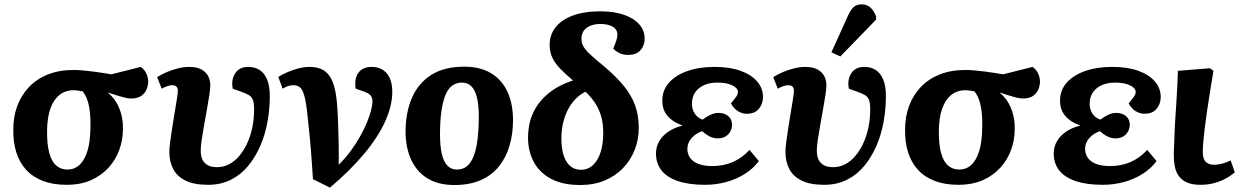

<svg xmlns="http://www.w3.org/2000/svg" viewBox="-20 -834 5719 881"><path d="M285 14Q223 14 176.5 -4Q130 -22 99.5 -55.5Q69 -89 54.5 -136Q40 -183 41 -241Q41 -298 59 -347Q77 -396 112 -433.5Q147 -471 199 -492Q251 -513 319 -513Q336 -513 358.5 -511Q381 -509 405 -506Q429 -503 451 -499.5Q473 -496 491 -493L626 -527Q644 -514 652 -495.5Q660 -477 660 -459Q660 -443 653 -425Q646 -407 629 -394.5Q612 -382 582 -382Q569 -382 552.5 -386Q536 -390 517 -396Q498 -402 477 -409V-407Q498 -390 513.5 -364.5Q529 -339 537 -307.5Q545 -276 544 -240Q544 -192 527.5 -146.5Q511 -101 478.5 -65Q446 -29 398 -7.5Q350 14 285 14ZM289 -56Q321 -56 344 -76.5Q367 -97 380.5 -139Q394 -181 395 -247Q396 -294 391.5 -327Q387 -360 378.5 -381Q370 -402 359 -415Q347 -417 337 -418.5Q327 -420 318 -420Q280 -420 253 -398.5Q226 -377 211.5 -336.5Q197 -296 196 -237Q195 -175 205.5 -134.5Q216 -94 237.5 -75Q259 -56 289 -56Z M935 14Q870 14 831 -5.5Q792 -25 774.5 -59Q757 -93 757 -138Q757 -154 761 -184Q765 -214 770.5 -250Q776 -286 782 -321Q788 -356 792 -382Q796 -408 796 -418Q796 -431 789 -437Q782 -443 769 -443Q760 -443 747 -438.5Q734 -434 722 -427L701 -480Q721 -493 746 -503.5Q771 -514 797.5 -520.5Q824 -527 847 -527Q883 -527 904 -515.5Q925 -504 935 -485Q945 -466 945 -443Q945 -427 940.5 -397.5Q936 -368 929.5 -332Q923 -296 916.5 -259.5Q910 -223 905.5 -192Q901 -161 901 -142Q901 -104 921 -85Q941 -66 977 -67Q1005 -67 1030.5 -80Q1056 -93 1077 -117.5Q1098 -142 1113.5 -175Q1129 -208 1137.5 -248Q1146 -288 1146 -332Q1146 -359 1141 -374Q1136 -389 1123 -397Q1110 -405 1087 -413L1048 -427Q1040 -468 1059 -497.5Q1078 -527 1119 -527Q1149 -527 1171 -513Q1193 -499 1205.5 -469.5Q1218 -440 1218 -392Q1218 -334 1207.5 -275.5Q1197 -217 1174.5 -165Q1152 -113 1118.5 -72.5Q1085 -32 1039 -9Q993 14 935 14Z M1494 27 1416 -12Q1413 -55 1411 -86Q1409 -117 1406.5 -147Q1404 -177 1400.5 -214Q1397 -251 1391 -304Q1385 -363 1377 -392.5Q1369 -422 1357 -432.5Q1345 -443 1326 -443Q1316 -443 1304.5 -440Q1293 -437 1277 -427L1257 -481Q1274 -492 1298 -502.5Q1322 -513 1348.5 -520Q1375 -527 1400 -527Q1428 -527 1449.5 -519Q1471 -511 1487 -492Q1503 -473 1513 -438.5Q1523 -404 1527 -351Q1530 -313 1531.5 -266Q1533 -219 1534 -170.5Q1535 -122 1534 -78Q1565 -108 1589 -141Q1613 -174 1632 -207.5Q1651 -241 1663.5 -271.5Q1676 -302 1682.5 -327Q1689 -352 1689 -368Q1689 -386 1680.5 -396Q1672 -406 1650 -414L1612 -427Q1605 -473 1624.5 -500Q1644 -527 1685 -527Q1730 -527 1755 -497Q1780 -467 1780 -413Q1780 -348 1746.5 -275Q1713 -202 1649 -126Q1585 -50 1494 27Z M2065 15Q1991 15 1941.5 -15.5Q1892 -46 1866.5 -101.5Q1841 -157 1841 -231Q1841 -317 1870 -384.5Q1899 -452 1958.5 -490Q2018 -528 2110 -528Q2183 -528 2232.5 -498.5Q2282 -469 2308 -414Q2334 -359 2334 -282Q2334 -220 2318 -165.5Q2302 -111 2269.5 -70.5Q2237 -30 2186 -7.5Q2135 15 2065 15ZM2076 -56Q2114 -56 2136 -85.5Q2158 -115 2167.5 -169.5Q2177 -224 2177 -300Q2177 -350 2169 -384.5Q2161 -419 2144 -437Q2127 -455 2099 -455Q2076 -455 2057 -442.5Q2038 -430 2025.5 -401.5Q2013 -373 2006 -327.5Q1999 -282 1999 -217Q1999 -165 2007 -129Q2015 -93 2032.5 -74.5Q2050 -56 2076 -56Z M2642 15Q2563 15 2509.5 -13Q2456 -41 2429.5 -90.5Q2403 -140 2403 -201Q2403 -269 2428 -320Q2453 -371 2499 -407.5Q2545 -444 2609 -465Q2572 -496 2548 -521.5Q2524 -547 2513 -572.5Q2502 -598 2502 -627Q2502 -674 2529 -708.5Q2556 -743 2608 -762.5Q2660 -782 2735 -782Q2798 -782 2843.5 -766Q2889 -750 2913.5 -722Q2938 -694 2938 -657Q2938 -638 2930 -620.5Q2922 -603 2905.5 -592.5Q2889 -582 2862 -582Q2841 -582 2823.5 -590Q2806 -598 2794 -611Q2804 -635 2808.5 -649.5Q2813 -664 2813 -675Q2813 -690 2804 -701Q2795 -712 2777 -718Q2759 -724 2734 -724Q2710 -724 2690.5 -716.5Q2671 -709 2659.5 -694Q2648 -679 2648 -656Q2648 -643 2652 -631.5Q2656 -620 2666.5 -607Q2677 -594 2697 -576Q2717 -558 2749 -532Q2805 -485 2841 -441.5Q2877 -398 2894 -351Q2911 -304 2911 -247Q2911 -195 2893 -148Q2875 -101 2840 -64Q2805 -27 2755 -6Q2705 15 2642 15ZM2645 -55Q2678 -55 2701 -76.5Q2724 -98 2736 -136Q2748 -174 2748 -223Q2748 -266 2739 -298.5Q2730 -331 2712 -359Q2694 -387 2667 -413Q2645 -403 2625 -384Q2605 -365 2589.5 -337.5Q2574 -310 2565 -275Q2556 -240 2556 -197Q2556 -154 2566 -122Q2576 -90 2596 -72.5Q2616 -55 2645 -55Z M3215 14Q3140 14 3089.5 -3.5Q3039 -21 3014.5 -53Q2990 -85 2990 -130Q2990 -161 3005.5 -187Q3021 -213 3048.5 -231Q3076 -249 3110 -257V-259Q3082 -269 3061.5 -284.5Q3041 -300 3030 -321.5Q3019 -343 3019 -372Q3019 -420 3049.5 -454.5Q3080 -489 3134 -508Q3188 -527 3258 -527Q3329 -527 3378.5 -509Q3428 -491 3454.5 -460Q3481 -429 3481 -389Q3481 -357 3462 -334.5Q3443 -312 3407 -312Q3391 -312 3376.5 -318.5Q3362 -325 3351 -336Q3340 -347 3334 -360Q3352 -381 3359 -391.5Q3366 -402 3366 -412Q3366 -430 3340 -442.5Q3314 -455 3272 -455Q3237 -455 3211 -443.5Q3185 -432 3170 -410.5Q3155 -389 3155 -358Q3155 -332 3168 -312.5Q3181 -293 3204 -285Q3219 -297 3238.5 -306.5Q3258 -316 3276 -316Q3305 -316 3322 -301Q3339 -286 3339 -262Q3339 -235 3321 -217Q3303 -199 3275 -199Q3253 -199 3235 -208.5Q3217 -218 3202 -232Q3174 -223 3154 -201Q3134 -179 3134 -151Q3134 -127 3147 -109Q3160 -91 3185.5 -81.5Q3211 -72 3248 -72Q3300 -72 3342.5 -90.5Q3385 -109 3419 -146L3462 -95Q3437 -61 3398.5 -36.5Q3360 -12 3313 1Q3266 14 3215 14Z M3762 14Q3697 14 3658 -5.5Q3619 -25 3601.5 -59Q3584 -93 3584 -138Q3584 -154 3588 -184Q3592 -214 3597.5 -250Q3603 -286 3609 -321Q3615 -356 3619 -382Q3623 -408 3623 -418Q3623 -431 3616 -437Q3609 -443 3596 -443Q3587 -443 3574 -438.5Q3561 -434 3549 -427L3528 -480Q3548 -493 3573 -503.5Q3598 -514 3624.5 -520.5Q3651 -527 3674 -527Q3710 -527 3731 -515.5Q3752 -504 3762 -485Q3772 -466 3772 -443Q3772 -427 3767.5 -397.5Q3763 -368 3756.5 -332Q3750 -296 3743.5 -259.5Q3737 -223 3732.5 -192Q3728 -161 3728 -142Q3728 -104 3748 -85Q3768 -66 3804 -67Q3832 -67 3857.5 -80Q3883 -93 3904 -117.5Q3925 -142 3940.5 -175Q3956 -208 3964.5 -248Q3973 -288 3973 -332Q3973 -359 3968 -374Q3963 -389 3950 -397Q3937 -405 3914 -413L3875 -427Q3867 -468 3886 -497.5Q3905 -527 3946 -527Q3976 -527 3998 -513Q4020 -499 4032.5 -469.5Q4045 -440 4045 -392Q4045 -334 4034.5 -275.5Q4024 -217 4001.5 -165Q3979 -113 3945.5 -72.5Q3912 -32 3866 -9Q3820 14 3762 14ZM3836 -575 3795 -594 3871 -762Q3884 -790 3897.5 -802Q3911 -814 3934 -814Q3958 -814 3974 -799.5Q3990 -785 4000 -759V-744Z M4377 14Q4315 14 4268.5 -4Q4222 -22 4191.5 -55.5Q4161 -89 4146.5 -136Q4132 -183 4133 -241Q4133 -298 4151 -347Q4169 -396 4204 -433.5Q4239 -471 4291 -492Q4343 -513 4411 -513Q4428 -513 4450.5 -511Q4473 -509 4497 -506Q4521 -503 4543 -499.5Q4565 -496 4583 -493L4718 -527Q4736 -514 4744 -495.5Q4752 -477 4752 -459Q4752 -443 4745 -425Q4738 -407 4721 -394.5Q4704 -382 4674 -382Q4661 -382 4644.5 -386Q4628 -390 4609 -396Q4590 -402 4569 -409V-407Q4590 -390 4605.5 -364.5Q4621 -339 4629 -307.5Q4637 -276 4636 -240Q4636 -192 4619.5 -146.5Q4603 -101 4570.5 -65Q4538 -29 4490 -7.5Q4442 14 4377 14ZM4381 -56Q4413 -56 4436 -76.5Q4459 -97 4472.5 -139Q4486 -181 4487 -247Q4488 -294 4483.5 -327Q4479 -360 4470.5 -381Q4462 -402 4451 -415Q4439 -417 4429 -418.5Q4419 -420 4410 -420Q4372 -420 4345 -398.5Q4318 -377 4303.5 -336.5Q4289 -296 4288 -237Q4287 -175 4297.5 -134.5Q4308 -94 4329.5 -75Q4351 -56 4381 -56Z M5040 14Q4965 14 4914.5 -3.5Q4864 -21 4839.5 -53Q4815 -85 4815 -130Q4815 -161 4830.5 -187Q4846 -213 4873.5 -231Q4901 -249 4935 -257V-259Q4907 -269 4886.5 -284.5Q4866 -300 4855 -321.5Q4844 -343 4844 -372Q4844 -420 4874.5 -454.5Q4905 -489 4959 -508Q5013 -527 5083 -527Q5154 -527 5203.5 -509Q5253 -491 5279.5 -460Q5306 -429 5306 -389Q5306 -357 5287 -334.5Q5268 -312 5232 -312Q5216 -312 5201.5 -318.5Q5187 -325 5176 -336Q5165 -347 5159 -360Q5177 -381 5184 -391.5Q5191 -402 5191 -412Q5191 -430 5165 -442.5Q5139 -455 5097 -455Q5062 -455 5036 -443.5Q5010 -432 4995 -410.5Q4980 -389 4980 -358Q4980 -332 4993 -312.5Q5006 -293 5029 -285Q5044 -297 5063.5 -306.5Q5083 -316 5101 -316Q5130 -316 5147 -301Q5164 -286 5164 -262Q5164 -235 5146 -217Q5128 -199 5100 -199Q5078 -199 5060 -208.5Q5042 -218 5027 -232Q4999 -223 4979 -201Q4959 -179 4959 -151Q4959 -127 4972 -109Q4985 -91 5010.5 -81.5Q5036 -72 5073 -72Q5125 -72 5167.5 -90.5Q5210 -109 5244 -146L5287 -95Q5262 -61 5223.5 -36.5Q5185 -12 5138 1Q5091 14 5040 14Z M5488 14Q5451 14 5427 3.5Q5403 -7 5389.5 -25.5Q5376 -44 5371 -68.5Q5366 -93 5366 -119Q5366 -124 5366 -131.5Q5366 -139 5366.5 -148Q5367 -157 5367.5 -168.5Q5368 -180 5368.5 -193.5Q5369 -207 5369.5 -223Q5370 -239 5371 -258Q5372 -277 5373.5 -298Q5375 -319 5376.5 -342.5Q5378 -366 5379.5 -392.5Q5381 -419 5382.5 -448Q5384 -477 5385 -509L5532 -521L5548 -509Q5539 -454 5531 -405Q5523 -356 5517 -314Q5511 -272 5507 -237.5Q5503 -203 5501 -178Q5499 -153 5499 -137Q5499 -118 5504 -105Q5509 -92 5521 -85Q5533 -78 5552 -78Q5570 -78 5589.5 -83.5Q5609 -89 5627 -98L5646 -43Q5623 -24 5598 -11.5Q5573 1 5546 7.5Q5519 14 5488 14Z"/></svg>

Font: Literata 18pt
Style: Bold Italic
Weight: 700
Italic angle: -2°
Designer: Latin by Veronika Burian and Jose Scaglione. Greek by Irene Vlachou. Cyrillic by Vera Evstafieva
Foundry: TypeTogether
Version: Version 3.103;gftools[0.9.29]